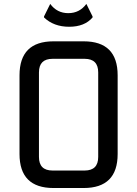

<svg xmlns="http://www.w3.org/2000/svg" viewBox="-20 -945 689 965"><path d="M244.1 -87.9H405.3Q473.6 -87.9 473.6 -156.2V-581.1Q473.6 -649.4 405.3 -649.4H244.1Q175.8 -649.4 175.8 -581.1V-156.2Q175.8 -87.9 244.1 -87.9ZM249 0Q78.1 0 78.1 -170.9V-566.4Q78.1 -737.3 249 -737.3H400.4Q571.3 -737.3 571.3 -566.4V-170.9Q571.3 0 400.4 0ZM232.4 -925.3Q266.6 -878.9 323.2 -878.9Q379.9 -878.9 414.1 -925.3L445.3 -862.3V-857.4Q405.3 -810.5 327.6 -810.5Q250 -810.5 201.2 -857.4V-862.3Z"/></svg>

Font: Nova Square
Style: Book
Weight: 400
Designer: Wojciech Kalinowski "wmk69" (wmk69@o2.pl)
Foundry: Wojciech Kalinowski "wmk69" (wmk69@o2.pl)
Version: Version 3.1.0; 2021-05-23